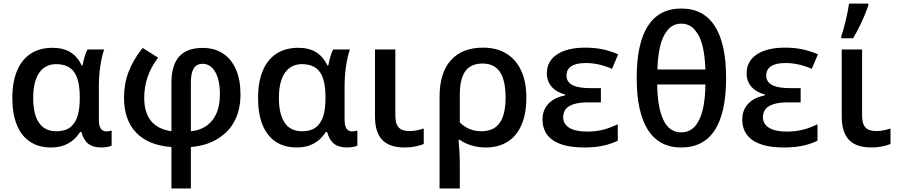

<svg xmlns="http://www.w3.org/2000/svg" viewBox="-20 -819 5045 1079"><path d="M49.3 -268.1Q49.3 -357.9 75.7 -421.1Q102.1 -484.4 152.6 -517.3Q203.1 -550.3 274.9 -550.3Q335 -550.3 374.8 -526.1Q414.6 -502 439.5 -451.2H444.3Q448.7 -477.1 456.5 -503.2Q464.4 -529.3 471.7 -541H565.4Q551.3 -499.5 543.5 -445.6Q535.6 -391.6 535.6 -332.5V-145Q535.6 -80.6 577.6 -80.6Q594.7 -80.6 607.4 -85.4V-1Q601.1 3.4 583.3 6.6Q565.4 9.8 550.8 9.8Q502.9 9.8 476.3 -11Q449.7 -31.7 437.5 -77.1H430.2Q401.4 -32.7 361.1 -11.5Q320.8 9.8 267.1 9.8Q197.3 9.8 148.4 -22.7Q99.6 -55.2 74.5 -117.4Q49.3 -179.7 49.3 -268.1ZM397 -127.9Q427.7 -169.9 428.2 -264.2V-275.4Q428.2 -383.3 386.7 -426.3Q354 -458.5 295.4 -458.5Q244.6 -458.5 211.4 -423.8Q166.5 -375 166.5 -268.6Q166.5 -184.1 193.8 -137.7Q225.1 -81.5 296.9 -81.5Q332 -81.5 356.7 -92.8Q381.3 -104 397 -127.9Z M676.8 -270.5Q676.8 -346.7 702.6 -415.3Q728.5 -483.9 781.7 -549.8L868.2 -495.1Q827.6 -440.9 809.1 -385.3Q790.5 -329.6 790.5 -269Q790.5 -103.5 943.4 -81.5V-352.5Q943.4 -452.1 986.6 -501Q1029.8 -549.8 1119.1 -549.8Q1184.6 -549.8 1232.4 -518.8Q1280.3 -487.8 1305.9 -429Q1331.5 -370.1 1331.5 -289.1Q1331.5 -211.4 1304.4 -151.9Q1277.3 -92.3 1226.1 -54.7Q1157.2 -1.5 1052.7 7.3V240.2H943.4V7.3Q814.5 -2 745.6 -73.2Q676.8 -144.5 676.8 -270.5ZM1191.9 -172.4Q1215.8 -220.2 1215.8 -288.1Q1215.8 -371.6 1188 -417.5Q1175.3 -438.5 1157.7 -449.5Q1140.1 -460.4 1118.7 -460.4Q1085 -460.4 1068.8 -434.6Q1052.7 -408.7 1052.7 -356V-81.5Q1100.1 -85.4 1136 -108.9Q1171.9 -132.3 1191.9 -172.4Z M1430.2 -268.1Q1430.2 -357.9 1456.5 -421.1Q1482.9 -484.4 1533.4 -517.3Q1584 -550.3 1655.8 -550.3Q1715.8 -550.3 1755.6 -526.1Q1795.4 -502 1820.3 -451.2H1825.2Q1829.6 -477.1 1837.4 -503.2Q1845.2 -529.3 1852.5 -541H1946.3Q1932.1 -499.5 1924.3 -445.6Q1916.5 -391.6 1916.5 -332.5V-145Q1916.5 -80.6 1958.5 -80.6Q1975.6 -80.6 1988.3 -85.4V-1Q1981.9 3.4 1964.1 6.6Q1946.3 9.8 1931.6 9.8Q1883.8 9.8 1857.2 -11Q1830.6 -31.7 1818.4 -77.1H1811Q1782.2 -32.7 1741.9 -11.5Q1701.7 9.8 1647.9 9.8Q1578.1 9.8 1529.3 -22.7Q1480.5 -55.2 1455.3 -117.4Q1430.2 -179.7 1430.2 -268.1ZM1777.8 -127.9Q1808.6 -169.9 1809.1 -264.2V-275.4Q1809.1 -383.3 1767.6 -426.3Q1734.9 -458.5 1676.3 -458.5Q1625.5 -458.5 1592.3 -423.8Q1547.4 -375 1547.4 -268.6Q1547.4 -184.1 1574.7 -137.7Q1606 -81.5 1677.7 -81.5Q1712.9 -81.5 1737.5 -92.8Q1762.2 -104 1777.8 -127.9Z M2087.4 -163.6V-541H2201.7V-169.9Q2201.7 -123.5 2220.5 -103Q2239.3 -82.5 2280.3 -82.5Q2300.3 -82.5 2319.3 -85.9Q2338.4 -89.4 2361.3 -96.7V-9.8Q2340.3 -1 2312 4.4Q2283.7 9.8 2254.9 9.8Q2168.5 9.8 2127.9 -33Q2087.4 -75.7 2087.4 -163.6Z M2695.3 -551.3Q2771.5 -551.3 2825.9 -517.8Q2880.4 -484.4 2909.2 -421.4Q2938 -358.4 2938 -271.5Q2938 -181.6 2911.4 -118.7Q2884.8 -55.7 2833.3 -22.9Q2781.7 9.8 2708.5 9.8Q2668.9 9.8 2630.6 -1.5Q2592.3 -12.7 2564 -33.2H2557.1Q2560.1 -2.4 2562 34.9Q2564 72.3 2564 100.6V240.2H2450.2V-274.9Q2450.2 -408.7 2513.4 -480Q2576.7 -551.3 2695.3 -551.3ZM2779.8 -118.2Q2821.3 -163.1 2821.3 -271.5Q2821.3 -387.7 2774.4 -432.6Q2743.7 -461.9 2691.9 -461.9Q2635.3 -461.9 2603.5 -429.7Q2564 -387.2 2564 -286.1V-130.9Q2614.7 -81.5 2684.1 -81.5Q2747.6 -81.5 2779.8 -118.2Z M3028.8 -147.9Q3028.8 -200.7 3062 -236.1Q3095.2 -271.5 3155.8 -282.7V-287.6Q3106.4 -301.3 3079.8 -332Q3053.2 -362.8 3053.2 -406.2Q3053.2 -451.7 3078.6 -484.1Q3104 -516.6 3152.1 -533.9Q3200.2 -551.3 3267.6 -551.3Q3318.8 -551.3 3361.3 -543Q3403.8 -534.7 3454.1 -514.2L3419.4 -432.1Q3345.2 -464.8 3271.5 -464.8Q3217.8 -464.8 3190.7 -446.8Q3163.6 -428.7 3163.6 -394.5Q3163.6 -354 3205.6 -336.9Q3237.8 -323.7 3298.8 -323.7H3356.9V-243.7H3286.6Q3235.4 -243.7 3203.6 -233.4Q3173.8 -223.6 3159.4 -205.8Q3145 -188 3145 -160.2Q3145 -121.6 3179.7 -100.6Q3214.4 -79.6 3278.8 -79.6Q3324.2 -79.6 3363.8 -88.6Q3403.3 -97.7 3451.7 -120.6V-28.3Q3410.2 -8.3 3365 0.7Q3319.8 9.8 3263.7 9.8Q3147.9 9.8 3088.4 -30.3Q3028.8 -70.3 3028.8 -147.9Z M3558.1 -380.9Q3558.1 -575.7 3621.1 -673.3Q3684.1 -771 3809.1 -771Q3933.6 -771 3997.1 -672.4Q4060.5 -573.7 4060.5 -381.3Q4060.5 9.8 3807.6 9.8Q3684.6 9.8 3621.3 -88.9Q3558.1 -187.5 3558.1 -380.9ZM3904.3 -136.2Q3942.4 -203.6 3944.3 -344.2H3673.3Q3675.3 -211.9 3708.5 -144.5Q3741.2 -75.2 3808.1 -75.2Q3871.1 -75.2 3904.3 -136.2ZM3889.2 -645Q3859.4 -686 3808.6 -686Q3756.3 -686 3725.6 -641.6Q3679.7 -582 3674.3 -428.7H3944.3Q3941.4 -508.3 3927.7 -562Q3914.1 -615.7 3889.2 -645Z M4151.4 -147.9Q4151.4 -200.7 4184.6 -236.1Q4217.8 -271.5 4278.3 -282.7V-287.6Q4229 -301.3 4202.4 -332Q4175.8 -362.8 4175.8 -406.2Q4175.8 -451.7 4201.2 -484.1Q4226.6 -516.6 4274.7 -533.9Q4322.8 -551.3 4390.1 -551.3Q4441.4 -551.3 4483.9 -543Q4526.4 -534.7 4576.7 -514.2L4542 -432.1Q4467.8 -464.8 4394 -464.8Q4340.3 -464.8 4313.2 -446.8Q4286.1 -428.7 4286.1 -394.5Q4286.1 -354 4328.1 -336.9Q4360.4 -323.7 4421.4 -323.7H4479.5V-243.7H4409.2Q4357.9 -243.7 4326.2 -233.4Q4296.4 -223.6 4282 -205.8Q4267.6 -188 4267.6 -160.2Q4267.6 -121.6 4302.2 -100.6Q4336.9 -79.6 4401.4 -79.6Q4446.8 -79.6 4486.3 -88.6Q4525.9 -97.7 4574.2 -120.6V-28.3Q4532.7 -8.3 4487.5 0.7Q4442.4 9.8 4386.2 9.8Q4270.5 9.8 4210.9 -30.3Q4151.4 -70.3 4151.4 -147.9Z M4710.4 -163.6V-541H4824.7V-169.9Q4824.7 -123.5 4843.5 -103Q4862.3 -82.5 4903.3 -82.5Q4923.3 -82.5 4942.4 -85.9Q4961.4 -89.4 4984.4 -96.7V-9.8Q4963.4 -1 4935.1 4.4Q4906.7 9.8 4877.9 9.8Q4791.5 9.8 4751 -33Q4710.4 -75.7 4710.4 -163.6ZM4751.5 -798.8H4859.9V-788.6Q4845.2 -745.1 4822.3 -695.3Q4799.3 -645.5 4774.4 -604H4708V-615.7Q4720.2 -650.4 4732.9 -703.9Q4745.6 -757.3 4751.5 -798.8Z"/></svg>

Font: Viking Open Sans Light
Style: Bold
Weight: 600
Foundry: Ascender Corporation
Version: Version 2.001